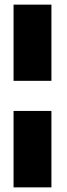

<svg xmlns="http://www.w3.org/2000/svg" viewBox="-20 -731 288 829"><path d="M38.5 -711H202V-382H38.5ZM38.5 -252H202V78H38.5Z"/></svg>

Font: Anybody Wide
Style: Bold
Weight: 700
Width: 7
Designer: Tyler Finck
Foundry: Etcetera Type Company
Version: Version 1.000; ttfautohint (v1.8)